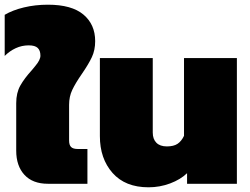

<svg xmlns="http://www.w3.org/2000/svg" viewBox="-55 -782 1063 817"><path d="M14 -141V-343Q14 -387 31.5 -418Q49 -449 81 -484Q84 -488 95 -501Q106 -514 111.5 -525Q117 -536 117 -545Q117 -567 105.5 -578Q94 -589 67 -589Q38 -589 12 -577Q-14 -565 -35 -544V-719Q-1 -739 47 -750.5Q95 -762 149 -762Q250 -762 300 -720Q350 -678 350 -607Q350 -569 336 -539Q322 -509 293 -467Q266 -428 252.5 -399.5Q239 -371 239 -336V-184Q239 -165 247.5 -156.5Q256 -148 276 -148H317V0H149Q84 0 49 -38Q14 -76 14 -141Z M370 -203V-535H595V-218Q595 -190 610.5 -174.5Q626 -159 655 -159Q684 -159 700.5 -170Q717 -181 728 -204V-535H953V0H741V-45Q713 -18 669 -1.5Q625 15 577 15Q478 15 424 -46Q370 -107 370 -203Z"/></svg>

Font: Prompt Black
Style: Regular
Weight: 900
Designer: Katatrad Team
Foundry: CadsonDemak
Version: Version 1.000